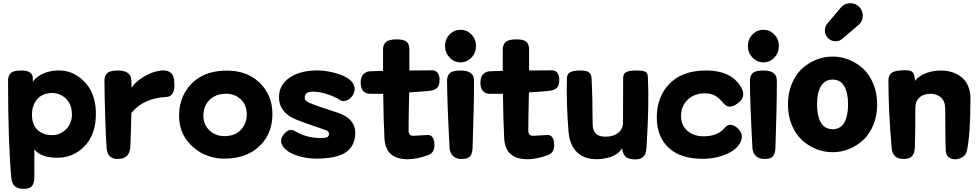

<svg xmlns="http://www.w3.org/2000/svg" viewBox="-20 -936 6103 1198"><path d="M194.3 -3.9V168Q194.3 205.1 180.7 223.1Q167 241.2 132.8 242.2Q57.6 246.1 50.8 175.8Q30.3 -44.9 30.3 -434.6Q30.3 -463.9 47.4 -480Q64.5 -496.1 112.3 -496.1Q184.6 -496.1 184.6 -448.2V-425.8Q203.1 -454.1 243.7 -474.1Q284.2 -494.1 335.9 -496.1Q431.6 -501 503.4 -429.7Q575.2 -358.4 578.1 -237.3Q582 -101.6 507.8 -23.9Q433.6 53.7 320.3 47.9Q230.5 43 194.3 -3.9ZM301.8 -92.8Q355.5 -91.8 393.1 -130.4Q430.7 -168.9 428.7 -227.5Q426.8 -290 387.7 -324.2Q348.6 -358.4 296.9 -355.5Q239.3 -352.5 208.5 -312.5Q177.7 -272.5 179.7 -212.9Q181.6 -155.3 215.3 -124.5Q249 -93.8 301.8 -92.8Z M800.8 -232.4H799.8Q795.9 -72.3 793 -17.6Q788.1 52.7 720.7 55.7Q652.3 59.6 645.5 -9.8Q640.6 -62.5 636.2 -210.9Q631.8 -359.4 631.8 -434.6Q631.8 -463.9 649.4 -480Q667 -496.1 715.8 -496.1Q797.9 -496.1 799.8 -433.6Q799.8 -408.2 800.3 -399.4Q800.8 -390.6 800.8 -388.7Q826.2 -426.8 877 -457.5Q927.7 -488.3 979.5 -495.1Q1053.7 -504.9 1065.4 -444.3Q1068.4 -421.9 1068.4 -396.5Q1068.4 -371.1 1055.2 -351.1Q1042 -331.1 1017.6 -331.1Q874 -323.2 800.8 -232.4Z M1679.7 -221.7Q1678.7 -99.6 1598.6 -23.9Q1518.6 51.8 1386.7 53.7Q1270.5 55.7 1186.5 -16.6Q1102.5 -88.9 1097.7 -200.2Q1092.8 -322.3 1167.5 -405.8Q1242.2 -489.3 1376 -495.1Q1514.6 -501 1597.7 -421.9Q1680.7 -342.8 1679.7 -221.7ZM1392.6 -86.9Q1453.1 -90.8 1487.8 -131.3Q1522.5 -171.9 1519.5 -230.5Q1516.6 -289.1 1475.6 -322.3Q1434.6 -355.5 1375 -350.6Q1318.4 -345.7 1283.7 -308.6Q1249 -271.5 1249 -214.8Q1249 -156.2 1290 -119.6Q1331.1 -83 1392.6 -86.9Z M2194.3 -77.1Q2182.6 -7.8 2123.5 22.9Q2064.5 53.7 1952.1 53.7Q1894.5 53.7 1838.4 36.1Q1782.2 18.6 1757.8 -7.8Q1712.9 -52.7 1752 -99.6Q1786.1 -139.6 1819.3 -118.2Q1906.2 -67.4 2005.9 -76.2Q2029.3 -78.1 2032.2 -94.7Q2035.2 -114.3 2019.5 -121.1Q1995.1 -130.9 1929.7 -152.8Q1864.3 -174.8 1829.1 -189.5Q1711.9 -237.3 1721.7 -345.7Q1727.5 -411.1 1787.1 -451.7Q1846.7 -492.2 1941.4 -496.1Q2004.9 -499 2071.3 -480.5Q2137.7 -461.9 2167 -434.6Q2209 -393.6 2182.6 -343.8Q2167 -319.3 2145 -310.1Q2123 -300.8 2108.4 -308.6Q2019.5 -361.3 1934.6 -364.3Q1891.6 -365.2 1883.8 -340.8Q1874 -311.5 1903.3 -297.9Q1925.8 -287.1 1957.5 -275.9Q1989.3 -264.6 2030.3 -251.5Q2071.3 -238.3 2093.8 -230.5Q2212.9 -187.5 2194.3 -77.1Z M2371.1 -350.6H2292Q2231.4 -350.6 2230.5 -418.9Q2229.5 -452.1 2245.6 -470.7Q2261.7 -489.3 2287.1 -491.2Q2330.1 -493.2 2370.1 -494.1V-628.9Q2370.1 -657.2 2388.2 -673.8Q2406.2 -690.4 2455.1 -690.4Q2501 -690.4 2517.6 -674.8Q2534.2 -659.2 2534.2 -627.9V-496.1Q2586.9 -497.1 2677.7 -497.1Q2698.2 -497.1 2710.4 -481.4Q2722.7 -465.8 2722.7 -439.5Q2722.7 -402.3 2708 -388.2Q2693.4 -374 2667 -370.1Q2628.9 -365.2 2533.2 -359.4Q2529.3 -203.1 2529.3 -122.1Q2529.3 -85.9 2562.5 -88.9Q2607.4 -90.8 2649.4 -93.8Q2665 -94.7 2676.8 -82Q2688.5 -69.3 2690.4 -40Q2694.3 16.6 2652.3 31.2Q2583 57.6 2524.4 57.6Q2385.7 57.6 2378.9 -72.3Q2373 -186.5 2371.1 -350.6Z M2785.2 -9.8Q2769.5 -310.5 2769.5 -434.6Q2769.5 -463.9 2787.1 -480Q2804.7 -496.1 2853.5 -496.1Q2937.5 -496.1 2937.5 -433.6Q2938.5 -300.8 2928.7 -12.7Q2926.8 23.4 2913.6 39.1Q2900.4 54.7 2867.2 55.7Q2830.1 57.6 2809.6 40Q2789.1 22.5 2785.2 -9.8ZM2950.2 -649.4Q2950.2 -606.4 2921.9 -576.7Q2893.6 -546.9 2853.5 -546.9Q2813.5 -546.9 2785.2 -577.1Q2756.8 -607.4 2756.8 -649.4Q2756.8 -691.4 2785.2 -720.7Q2813.5 -750 2853.5 -750Q2893.6 -750 2921.9 -720.7Q2950.2 -691.4 2950.2 -649.4Z M3118.2 -350.6H3039.1Q2978.5 -350.6 2977.5 -418.9Q2976.6 -452.1 2992.7 -470.7Q3008.8 -489.3 3034.2 -491.2Q3077.1 -493.2 3117.2 -494.1V-628.9Q3117.2 -657.2 3135.3 -673.8Q3153.3 -690.4 3202.1 -690.4Q3248 -690.4 3264.6 -674.8Q3281.2 -659.2 3281.2 -627.9V-496.1Q3334 -497.1 3424.8 -497.1Q3445.3 -497.1 3457.5 -481.4Q3469.7 -465.8 3469.7 -439.5Q3469.7 -402.3 3455.1 -388.2Q3440.4 -374 3414.1 -370.1Q3376 -365.2 3280.3 -359.4Q3276.4 -203.1 3276.4 -122.1Q3276.4 -85.9 3309.6 -88.9Q3354.5 -90.8 3396.5 -93.8Q3412.1 -94.7 3423.8 -82Q3435.5 -69.3 3437.5 -40Q3441.4 16.6 3399.4 31.2Q3330.1 57.6 3271.5 57.6Q3132.8 57.6 3126 -72.3Q3120.1 -186.5 3118.2 -350.6Z M3945.3 58.6Q3904.3 58.6 3884.8 42.5Q3865.2 26.4 3862.3 -10.7Q3823.2 49.8 3720.7 56.6Q3635.7 62.5 3585.4 18.6Q3535.2 -25.4 3527.3 -114.3Q3512.7 -299.8 3517.6 -451.2Q3518.6 -472.7 3535.6 -483.9Q3552.7 -495.1 3594.7 -496.1Q3636.7 -497.1 3653.3 -485.4Q3669.9 -473.6 3670.9 -449.2Q3677.7 -322.3 3677.7 -164.1Q3677.7 -74.2 3775.4 -84Q3817.4 -87.9 3842.3 -111.3Q3867.2 -134.8 3867.2 -169.9Q3867.2 -210.9 3867.7 -307.6Q3868.2 -404.3 3868.2 -448.2Q3868.2 -476.6 3887.7 -486.3Q3907.2 -496.1 3946.3 -496.1Q3988.3 -496.1 4004.9 -489.3Q4021.5 -482.4 4022.5 -456.1Q4031.2 -280.3 4013.7 -14.6Q4011.7 6.8 4007.8 20.5Q4003.9 34.2 3988.3 46.4Q3972.7 58.6 3945.3 58.6Z M4598.6 -44.9Q4576.2 -2.9 4514.2 24.9Q4452.1 52.7 4377.9 54.7Q4233.4 58.6 4155.8 -10.7Q4078.1 -80.1 4078.1 -203.1Q4078.1 -330.1 4155.3 -411.6Q4232.4 -493.2 4376 -496.1Q4552.7 -499 4610.4 -378.9Q4633.8 -326.2 4581.1 -290Q4555.7 -270.5 4533.2 -270.5Q4510.7 -270.5 4490.2 -295.9Q4466.8 -325.2 4441.4 -339.4Q4416 -353.5 4377 -353.5Q4313.5 -353.5 4272 -314.9Q4230.5 -276.4 4229.5 -215.8Q4228.5 -154.3 4271 -118.2Q4313.5 -82 4383.8 -85.9Q4463.9 -89.8 4505.9 -142.6Q4521.5 -159.2 4540 -157.2Q4558.6 -155.3 4577.1 -140.6Q4603.5 -118.2 4607.9 -95.2Q4612.3 -72.3 4598.6 -44.9Z M4674.8 -9.8Q4659.2 -310.5 4659.2 -434.6Q4659.2 -463.9 4676.8 -480Q4694.3 -496.1 4743.2 -496.1Q4827.1 -496.1 4827.1 -433.6Q4828.1 -300.8 4818.4 -12.7Q4816.4 23.4 4803.2 39.1Q4790 54.7 4756.8 55.7Q4719.7 57.6 4699.2 40Q4678.7 22.5 4674.8 -9.8ZM4839.8 -649.4Q4839.8 -606.4 4811.5 -576.7Q4783.2 -546.9 4743.2 -546.9Q4703.1 -546.9 4674.8 -577.1Q4646.5 -607.4 4646.5 -649.4Q4646.5 -691.4 4674.8 -720.7Q4703.1 -750 4743.2 -750Q4783.2 -750 4811.5 -720.7Q4839.8 -691.4 4839.8 -649.4Z M5175.8 13.7Q5121.1 13.7 5070.8 -6.8Q5020.5 -27.3 4981.4 -64.5Q4942.4 -101.6 4919.4 -158.7Q4896.5 -215.8 4896.5 -284.2Q4896.5 -352.5 4919.4 -410.2Q4942.4 -467.8 4981.4 -504.9Q5020.5 -542 5070.8 -562.5Q5121.1 -583 5175.8 -583Q5229.5 -583 5279.3 -562.5Q5329.1 -542 5368.2 -504.9Q5407.2 -467.8 5430.2 -410.2Q5453.1 -352.5 5453.1 -284.2Q5453.1 -215.8 5430.2 -158.7Q5407.2 -101.6 5368.2 -64.5Q5329.1 -27.3 5279.3 -6.8Q5229.5 13.7 5175.8 13.7ZM5175.8 -129.9Q5223.6 -129.9 5247.6 -170.4Q5271.5 -210.9 5271.5 -284.2Q5271.5 -357.4 5247.6 -398.4Q5223.6 -439.5 5175.8 -439.5Q5127 -439.5 5102.5 -398.4Q5078.1 -357.4 5078.1 -284.2Q5078.1 -210.9 5102.5 -170.4Q5127 -129.9 5175.8 -129.9ZM5237.3 -695.3Q5218.8 -678.7 5194.3 -678.7Q5192.4 -678.7 5191.4 -678.7Q5165 -679.7 5146.5 -698.2Q5127 -717.8 5127 -746.1Q5127 -769.5 5141.6 -788.1L5226.6 -888.7Q5248 -914.1 5282.2 -916Q5284.2 -916 5286.1 -916Q5317.4 -916 5340.8 -893.6Q5363.3 -871.1 5363.3 -838.9Q5363.3 -802.7 5335.9 -779.3Z M5689.5 -431.6Q5710 -459 5748.5 -475.6Q5787.1 -492.2 5830.1 -495.1Q5920.9 -501 5978 -455.6Q6035.2 -410.2 6035.2 -320.3Q6035.2 -97.7 6012.7 6.8Q6006.8 32.2 5983.4 45.9Q5960 59.6 5932.6 57.6Q5882.8 51.8 5880.9 1Q5878.9 -43.9 5878.4 -150.4Q5877.9 -256.8 5877.9 -258.8Q5877 -305.7 5849.6 -329.1Q5822.3 -352.5 5779.3 -350.6Q5737.3 -348.6 5714.4 -325.2Q5691.4 -301.8 5691.4 -264.6Q5691.4 -118.2 5688.5 -17.6Q5686.5 18.6 5672.9 36.1Q5659.2 53.7 5626 55.7Q5550.8 59.6 5543.9 -9.8Q5523.4 -240.2 5523.4 -435.5Q5523.4 -463.9 5540 -479Q5556.6 -494.1 5605.5 -497.1Q5657.2 -501 5671.9 -487.8Q5686.5 -474.6 5689.5 -431.6Z"/></svg>

Font: Gen Jyuu GothicX Heavy
Style: Bold
Weight: 900
Designer: [Source Han Sans]
Ryoko NISHIZUKA  (kana & ideographs); Paul D. Hunt (Latin, Greek & Cyrillic); Wenlong ZHANG  (bopomofo
Version: Version 1.002.20150607